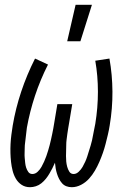

<svg xmlns="http://www.w3.org/2000/svg" viewBox="-20 -772 540 800"><path d="M105 8Q85 8 70 -2Q55 -12 46 -27.5Q37 -43 32.5 -61Q28 -79 26 -97.5Q24 -116 23.5 -134.5Q23 -153 24 -172.5Q25 -192 27.5 -211Q30 -230 33 -249Q45 -320 68.5 -390.5Q92 -461 126 -528L180 -503Q148 -440 126 -373.5Q104 -307 92 -240Q91 -230 89.5 -219Q88 -208 87 -197.5Q86 -187 84.5 -176.5Q83 -166 83 -155.5Q83 -145 82.5 -134.5Q82 -124 83 -113.5Q84 -103 85 -93Q86 -83 89 -73.5Q92 -64 98 -55.5Q104 -47 115 -47Q127 -47 137 -56.5Q147 -66 153 -77Q159 -88 164 -99Q169 -110 173 -121.5Q177 -133 180.5 -144.5Q184 -156 187 -167.5Q190 -179 192.5 -190.5Q195 -202 197.5 -213.5Q200 -225 202 -236.5Q204 -248 206 -260L219 -338H281L268 -260Q266 -248 264 -236.5Q262 -225 260.5 -213.5Q259 -202 257.5 -190.5Q256 -179 256 -167.5Q256 -156 255.5 -144.5Q255 -133 255 -121.5Q255 -110 256 -99Q257 -88 260 -77Q263 -66 269 -56.5Q275 -47 287 -47Q298 -47 308 -56.5Q318 -66 324 -76.5Q330 -87 335 -98Q340 -109 343.5 -120Q347 -131 350.5 -142.5Q354 -154 357.5 -165Q361 -176 363.5 -187.5Q366 -199 368 -210.5Q370 -222 372.5 -233.5Q375 -245 377 -256Q388 -323 388 -389.5Q388 -456 377 -519L436 -528Q448 -461 448.5 -390.5Q449 -320 437 -249Q434 -230 429.5 -211Q425 -192 420 -172.5Q415 -153 408.5 -134.5Q402 -116 394 -97.5Q386 -79 375.5 -61Q365 -43 351 -27.5Q337 -12 318 -2Q299 8 279 8Q267 8 256.5 4Q246 0 238.5 -8.5Q231 -17 226 -27Q221 -37 217.5 -48Q214 -59 212 -70.5Q210 -82 209 -94Q204 -82 198 -70.5Q192 -59 185.5 -48Q179 -37 171 -27Q163 -17 152.5 -8.5Q142 0 129.5 4Q117 8 105 8ZM260 -600 295 -752H363L315 -600Z"/></svg>

Font: Iosevka Curly Light
Style: Italic
Weight: 300
Italic angle: -9°
Monospace: yes
Designer: Belleve Invis
Foundry: Belleve Invis
Version: Version 22.1.2; ttfautohint (v1.8.4)